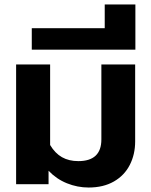

<svg xmlns="http://www.w3.org/2000/svg" viewBox="-20 -823 677 858"><path d="M197 -60V0H52V-535H204V-175Q226 -138 257 -120.5Q288 -103 330 -103Q433 -103 433 -200V-535H584V-191Q584 -133 560 -86Q536 -39 489 -12Q442 15 376 15Q326 15 279 -4Q232 -23 197 -60Z M122 -697H448V-803H585V-601H122Z"/></svg>

Font: Prompt SemiBold
Style: Regular
Weight: 600
Designer: Katatrad Team
Foundry: CadsonDemak
Version: Version 1.001